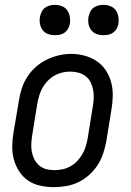

<svg xmlns="http://www.w3.org/2000/svg" viewBox="-20 -763 540 791"><path d="M202 8Q174 8 146 2Q118 -4 96 -19Q74 -34 59 -57Q44 -80 37 -106.5Q30 -133 30.5 -162Q31 -191 36 -219L58 -349Q62 -375 70 -399.5Q78 -424 92.5 -446.5Q107 -469 128 -487.5Q149 -506 173 -517.5Q197 -529 222 -535Q247 -541 273 -541Q302 -541 329 -533.5Q356 -526 378.5 -511Q401 -496 416 -473Q431 -450 438 -423.5Q445 -397 444.5 -368Q444 -339 439 -311L418 -181Q413 -155 405 -130.5Q397 -106 382.5 -83.5Q368 -61 347.5 -42.5Q327 -24 303 -12.5Q279 -1 253 3.5Q227 8 202 8ZM204 -62Q221 -62 237.5 -65.5Q254 -69 269.5 -77.5Q285 -86 297.5 -99Q310 -112 319 -127.5Q328 -143 333 -159Q338 -175 341 -192L362 -322Q365 -340 366 -357.5Q367 -375 364 -391.5Q361 -408 353.5 -423.5Q346 -439 333 -449Q320 -459 303.5 -463.5Q287 -468 269 -468Q252 -468 235.5 -464Q219 -460 204 -451.5Q189 -443 176.5 -430Q164 -417 155.5 -402Q147 -387 142 -370.5Q137 -354 134 -338L113 -208Q110 -190 109 -172.5Q108 -155 111 -138.5Q114 -122 121.5 -107Q129 -92 141 -81.5Q153 -71 169.5 -66.5Q186 -62 204 -62ZM406 -618Q391 -618 377.5 -623Q364 -628 355.5 -639.5Q347 -651 344.5 -665.5Q342 -680 345 -695Q347 -705 352 -715Q357 -725 366 -731.5Q375 -738 385.5 -740.5Q396 -743 406 -743Q421 -743 435 -737.5Q449 -732 457 -720.5Q465 -709 467.5 -694.5Q470 -680 468 -665Q466 -655 460.5 -645Q455 -635 446 -628.5Q437 -622 426.5 -620Q416 -618 406 -618ZM206 -618Q191 -618 177.5 -623Q164 -628 155.5 -639.5Q147 -651 144.5 -665.5Q142 -680 145 -695Q147 -705 152 -715Q157 -725 166 -731.5Q175 -738 185.5 -740.5Q196 -743 206 -743Q221 -743 235 -737.5Q249 -732 257 -720.5Q265 -709 267.5 -694.5Q270 -680 268 -665Q266 -655 260.5 -645Q255 -635 246 -628.5Q237 -622 226.5 -620Q216 -618 206 -618Z"/></svg>

Font: Iosevka Curly Oblique
Style: Regular
Weight: 400
Italic angle: -9°
Monospace: yes
Designer: Belleve Invis
Foundry: Belleve Invis
Version: Version 11.1.0; ttfautohint (v1.8.3)